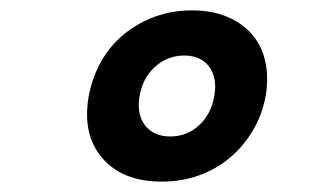

<svg xmlns="http://www.w3.org/2000/svg" viewBox="-20 -760 640 370"><path d="M292 -410Q216 -410 177 -455.5Q138 -501 151 -575Q158 -612 175.5 -642.5Q193 -673 219.5 -694.5Q246 -716 279 -728Q312 -740 350 -740Q388 -740 417 -728Q446 -716 465 -694.5Q484 -673 491 -642.5Q498 -612 492 -575Q485 -538 467 -508Q449 -478 423 -456Q397 -434 363.5 -422Q330 -410 292 -410ZM308 -497Q340 -497 363.5 -518.5Q387 -540 393 -575Q399 -610 383 -631.5Q367 -653 335 -653Q303 -653 279 -631.5Q255 -610 249 -575Q243 -540 259.5 -518.5Q276 -497 308 -497Z"/></svg>

Font: Maple Mono NL ExtraBold
Style: Italic
Weight: 800
Italic angle: -10°
Monospace: yes
Designer: subframe7536
Version: Version 7.000